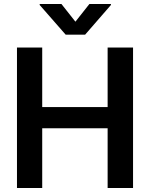

<svg xmlns="http://www.w3.org/2000/svg" viewBox="-20 -946 755 966"><path d="M65.4 -707H192.4V-407.2H521.5V-707H649.4V0H521.5V-300.8H192.4V0H65.4ZM359.4 -836.9 429.7 -925.8H538.1V-920.9L408.2 -771.5H310.5L179.7 -920.9V-925.8H289.1Z"/></svg>

Font: Pretendard SemiBold
Style: Regular
Weight: 600
Designer: Base glyphs from Inter by Rasmus Andersson; Hangeul glyphs from Noto Sans CJK(Source Han Sans) by Jang Soo-young and Kan
Foundry: Kil Hyung-jin
Version: Version 1.309